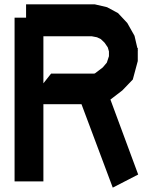

<svg xmlns="http://www.w3.org/2000/svg" viewBox="-20 -837 659 888"><path d="M617.2 -615.2V-606L617.7 -603H617.2V-554.7L594.2 -469.2L545.9 -418.9L490.7 -376.5L619.1 -29.8L501.5 30.8L356.9 -355H180.7V2H47.4V-755.4H100.6V-816.9H418.5L475.1 -803.7L525.9 -776.4L568.8 -730.5L602.1 -671.4L615.2 -615.2ZM403.8 -669.4H180.7V-451.7L216.3 -496.6H416L420.4 -498.5L455.6 -525.4L474.1 -547.4L483.9 -577.1V-599.1L478.5 -617.7L463.9 -639.2L446.3 -656.2L428.7 -664.6Z"/></svg>

Font: Gap Sans
Style: Black
Weight: 400
Designer: Alexandre Liziard and Etienne Ozeray
Foundry: Interstices.io
Version: Version 1.6.1 - December 3. 2014